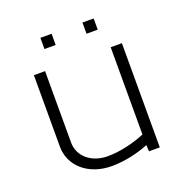

<svg xmlns="http://www.w3.org/2000/svg" viewBox="-127 -815 899 935"><g transform="rotate(-20 322.5 -347.0)"><path d="M400 -642H458V-700H400ZM182 -642H240V-700H182ZM90 -170C90 -67.9 176.5 6 296 6C361.5 6 431.2 -9.8 488.1 -32.7L490 0H546V-540H488V-87.9C436.3 -65.6 360.8 -46 294 -46C209.3 -46 148 -98.1 148 -170V-540H90Z"/></g></svg>

Font: Resamitz
Style: Regular
Weight: 500
Designer: gluk
Foundry: gluk
Version: Version 0.047